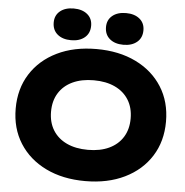

<svg xmlns="http://www.w3.org/2000/svg" viewBox="-64 -1055 1093 1134"><g transform="rotate(5 482.5 -488.0)"><path d="M482.4 16.4Q349 16.4 248.7 -32.6Q148.4 -81.6 92.6 -169.7Q36.8 -257.8 36.8 -375Q36.8 -492.2 92.6 -580.3Q148.4 -668.4 248.7 -717.4Q349 -766.4 482.4 -766.4Q615.8 -766.4 716.1 -717.4Q816.4 -668.4 872.2 -580.3Q928 -492.2 928 -375Q928 -257.8 872.2 -169.7Q816.4 -81.6 716.1 -32.6Q615.8 16.4 482.4 16.4ZM482.4 -168.8Q555.4 -168.8 608.2 -193.7Q661 -218.6 689.7 -264.9Q718.4 -311.2 718.4 -375Q718.4 -438.8 689.7 -485.1Q661 -531.4 608.2 -556.3Q555.4 -581.2 482.4 -581.2Q409.8 -581.2 356.8 -556.3Q303.8 -531.4 275.1 -485.1Q246.4 -438.8 246.4 -375Q246.4 -311.2 275.1 -264.9Q303.8 -218.6 356.8 -193.7Q409.8 -168.8 482.4 -168.8ZM327.2 -805.2Q276.8 -805.2 246.5 -830.6Q216.2 -856 216.2 -900.6Q216.2 -943.4 246.5 -968.3Q276.8 -993.2 327.2 -993.2Q377.6 -993.2 407.9 -968.3Q438.2 -943.4 438.2 -900.6Q438.2 -856 407.9 -830.6Q377.6 -805.2 327.2 -805.2ZM637.2 -805.2Q586.8 -805.2 556.5 -830.6Q526.2 -856 526.2 -900.6Q526.2 -943.4 556.5 -968.3Q586.8 -993.2 637.2 -993.2Q687.6 -993.2 717.9 -968.3Q748.2 -943.4 748.2 -900.6Q748.2 -856 717.9 -830.6Q687.6 -805.2 637.2 -805.2Z"/></g></svg>

Font: Unbounded
Style: Regular
Weight: 400
Designer: Luke Prowse, Jean-Baptiste Morizot, Fátima Lázaro, Florian Runge
Foundry: NaN
Version: Version 1.701;gftools[0.9.28.dev5+ged2979d]